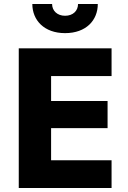

<svg xmlns="http://www.w3.org/2000/svg" viewBox="-20 -942 643 962"><path d="M142 -922C142 -841 201 -776 306 -776C412 -776 470 -841 470 -922H371C371 -888 346 -863 306 -863C267 -863 241 -888 241 -922ZM74 -700V0H539V-139H236V-300H519V-436H236V-561H539V-700Z"/></svg>

Font: Jost
Style: Bold
Weight: 700
Version: Version 3.710